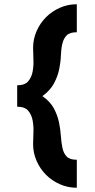

<svg xmlns="http://www.w3.org/2000/svg" viewBox="-20 -818 447 905"><path d="M61 -416Q97 -416 113 -435Q129 -454 134 -481.5Q139 -509 137.5 -539Q136 -569 136 -592Q136 -634 152.5 -671.5Q169 -709 197 -737Q225 -765 262.5 -781.5Q300 -798 342 -798V-666Q309 -666 294.5 -651.5Q280 -637 274 -612.5Q268 -588 267 -556.5Q266 -525 259 -491.5Q252 -458 234.5 -425Q217 -392 180 -365Q217 -339 234 -307Q251 -275 258 -241.5Q265 -208 267 -176.5Q269 -145 274.5 -120Q280 -95 294.5 -80Q309 -65 342 -65V67Q300 67 262.5 50.5Q225 34 197 6Q169 -22 152.5 -59.5Q136 -97 136 -139Q136 -161 137.5 -191.5Q139 -222 134 -249.5Q129 -277 113 -296Q97 -315 61 -315Z"/></svg>

Font: PostBus
Style: Regular
Weight: 400
Designer: Peter Wiegel
Version: Version 1.001